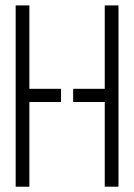

<svg xmlns="http://www.w3.org/2000/svg" viewBox="-20 -704 506 724"><path d="M39.1 0V-683.6H90.8V-369.1H210V-319.3H90.8V0ZM255.9 -319.3V-369.1H375V-683.6H426.8V0H375V-319.3Z"/></svg>

Font: Post No Bills Colombo
Style: Regular
Weight: 500
Designer: Kosala Senevirathne, Siva Puranthara, Lasantha Premarathna, Tharique Azeez
Foundry: Mooniak
Version: Version 1.220 ; ttfautohint (v1.5)